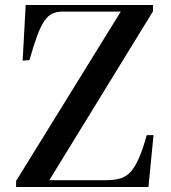

<svg xmlns="http://www.w3.org/2000/svg" viewBox="-20 -743 680 763"><path d="M44 0V-24L460 -697H230Q206 -697 188.5 -689Q171 -681 156.5 -660Q142 -639 128 -601.5Q114 -564 97 -504L70 -502L82 -723H588V-698L176 -27H403Q435 -27 458.5 -34Q482 -41 499.5 -60.5Q517 -80 532.5 -115.5Q548 -151 563 -206H590L570 0Z"/></svg>

Font: Literata 60pt Medium
Style: Regular
Weight: 500
Designer: Latin by Veronika Burian and Jose Scaglione. Greek by Irene Vlachou. Cyrillic by Vera Evstafieva.
Foundry: TypeTogether
Version: Version 3.103;gftools[0.9.29]